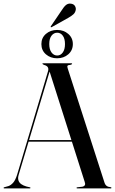

<svg xmlns="http://www.w3.org/2000/svg" viewBox="-22 -1054 644 1074"><path d="M135.5 -270.5H397.5L399 -261.5H133ZM148.5 -3Q148.5 -2 147.5 -1Q146.5 0 145 0H1.5Q0 0 -1 -1Q-2 -2 -2 -3Q-2 -4.5 -0.8 -5.2Q0.5 -6 1.5 -6.5L25 -13Q38.5 -17.5 51.2 -31.5Q64 -45.5 74 -77.5L246 -653.5Q251 -668.5 245.5 -677.8Q240 -687 224 -691Q219.5 -694 217.2 -695Q215 -696 215 -697Q215 -698.5 216 -699.2Q217 -700 219.5 -700H377.5Q379.5 -700 380.5 -699.2Q381.5 -698.5 381.5 -697Q381.5 -696 379.8 -694.5Q378 -693 373 -691.5Q358.5 -690.5 355.8 -686.2Q353 -682 357 -670.5L562.5 -32.5Q566.5 -20 574.8 -14Q583 -8 596.5 -7Q599 -6.5 600.2 -5.5Q601.5 -4.5 601.5 -3Q601.5 -2 600.5 -1Q599.5 0 597.5 0H410Q408 0 407 -1Q406 -2 406 -3Q406 -4.5 407.5 -5.2Q409 -6 411 -6.5L438.5 -9.5Q449.5 -12 452.8 -18.8Q456 -25.5 452 -36L253 -661.5L263 -679L82.5 -76.5Q77 -58.5 81 -45.5Q85 -32.5 96.5 -24.2Q108 -16 125 -11L144 -6.5Q146.5 -6 147.5 -5.2Q148.5 -4.5 148.5 -3ZM297.5 -728Q260.5 -728 235 -750Q209.5 -772 209.5 -807.5Q209.5 -842.5 235 -864.5Q260.5 -886.5 297.5 -886.5Q334.5 -886.5 360 -864.2Q385.5 -842 385.5 -807.5Q385.5 -772.5 360 -750.2Q334.5 -728 297.5 -728ZM298 -871Q279 -871 266.2 -854.5Q253.5 -838 253.5 -807.5Q253.5 -777.5 266.2 -760.5Q279 -743.5 298 -743.5Q317 -743.5 329.2 -760.5Q341.5 -777.5 341.5 -807.5Q341.5 -838 329.2 -854.5Q317 -871 298 -871ZM322.5 -995.5Q335.5 -1016.5 347.2 -1026Q359 -1035.5 374.5 -1033.5Q390 -1031.5 396.5 -1021.5Q403 -1011.5 402 -1001Q400 -984.5 388.8 -974.2Q377.5 -964 360.5 -954.5L267.5 -902.5Q265.5 -901.5 264.2 -901.5Q263 -901.5 262 -902Q261 -903.5 261.5 -904.8Q262 -906 263 -908Z"/></svg>

Font: Fraunces 120pt
Style: Regular
Weight: 400
Version: Version 1.000;[b76b70a41]